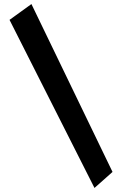

<svg xmlns="http://www.w3.org/2000/svg" viewBox="-20 -889 602 947"><path d="M446 38 27 -791 135 -869 535 -41Z"/></svg>

Font: Marhey
Style: Bold
Weight: 700
Designer: Nur Syamsi & Bustanul Arifin
Foundry: Namelatype
Version: Version 1.000